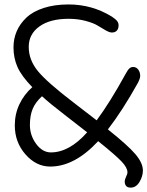

<svg xmlns="http://www.w3.org/2000/svg" viewBox="-20 -731 666 868"><path d="M207 22Q143.6 22 95.2 -33Q46.9 -87.9 46.9 -164.1Q46.9 -215.8 67.9 -260Q88.9 -304.2 126 -336.9Q77.6 -386.7 59.3 -427.5Q41 -468.3 41 -517.1Q41 -555.7 55.4 -589.4Q69.8 -623 98.9 -650.9Q127.9 -678.7 177 -694.8Q226.1 -710.9 290 -710.9Q396.5 -710.9 485.8 -655.8Q503.4 -644 509.8 -635.5Q516.1 -627 516.1 -616.2Q516.1 -601.6 508.3 -592.8Q500.5 -584 485.8 -584Q475.1 -584 457.8 -593.8Q440.4 -603.5 422.1 -615Q403.8 -626.5 368.2 -636.2Q332.5 -646 290 -646Q206.1 -646 158 -611.3Q109.9 -576.7 109.9 -519Q109.9 -460 151.4 -409.4Q192.9 -358.9 313 -267.1Q397.9 -202.1 417 -187Q477.1 -268.1 547.9 -397Q557.6 -415 564.9 -421.6Q572.3 -428.2 582 -428.2Q596.2 -428.2 605 -416.3Q613.8 -404.3 613.8 -388.2Q613.8 -375.5 602.1 -354Q533.2 -230.5 467.8 -146Q560.1 -72.3 593 -33Q626 6.3 626 40Q626 65.9 610.6 91.6Q595.2 117.2 570.8 117.2Q557.1 117.2 550.5 109.9Q543.9 102.5 543.9 90.8Q543.9 80.1 550 67.9Q556.2 55.7 556.2 47.9Q556.2 27.3 529.8 -0.7Q503.4 -28.8 423.8 -92.8Q317.4 22 207 22ZM115.2 -166Q115.2 -118.7 143.6 -80.3Q171.9 -42 210 -42Q293.5 -42 374 -132.8Q363.3 -141.1 328.1 -168.5Q293 -195.8 271 -212.9Q203.6 -264.6 169.9 -295.9Q139.6 -268.1 127.4 -238Q115.2 -208 115.2 -166Z"/></svg>

Font: Shantell Sans Irregular
Style: Regular
Weight: 300
Designer: Stephen Nixon, Anya Danilova, Shantell Martin
Foundry: Arrow Type
Version: Version 1.006;[9816181b4]